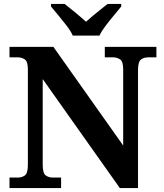

<svg xmlns="http://www.w3.org/2000/svg" viewBox="-20 -951 828 971"><path d="M28 0V-53H70Q91 -53 106 -64Q121 -75 121 -118V-600Q121 -640 105.5 -650.5Q90 -661 70 -661H28V-714H250L603 -215V-600Q603 -640 587.5 -650.5Q572 -661 552 -661H510V-714H771V-661H729Q708 -661 693 -650Q678 -639 678 -596V0H586L196 -551V-118Q196 -75 211 -64Q226 -53 247 -53H289V0ZM348 -771Q338 -794 317.5 -820.5Q297 -847 275.5 -873Q254 -899 238 -918V-931H307Q328 -915 360.5 -888Q393 -861 415 -841Q430 -855 450 -871.5Q470 -888 490 -904Q510 -920 524 -931H593V-918Q578 -899 556 -873Q534 -847 514 -820.5Q494 -794 483 -771Z"/></svg>

Font: Noto Serif Vithkuqi
Style: Regular
Weight: 400
Version: Version 1.005